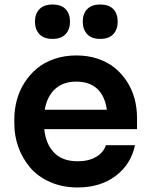

<svg xmlns="http://www.w3.org/2000/svg" viewBox="-20 -806 660 845"><path d="M210.9 -634.8Q172.9 -634.8 153.3 -655.8Q133.8 -676.8 133.8 -710.9Q133.8 -744.6 153.3 -765.4Q172.9 -786.1 210.9 -786.1Q250 -786.1 269 -765.6Q288.1 -745.1 288.1 -710.9Q288.1 -676.8 268.8 -655.8Q249.5 -634.8 210.9 -634.8ZM420.9 -634.8Q382.8 -634.8 363.5 -655.8Q344.2 -676.8 344.2 -710.9Q344.2 -745.1 363.5 -765.6Q382.8 -786.1 420.9 -786.1Q460 -786.1 479 -765.6Q498 -745.1 498 -710.9Q498 -676.8 478.8 -655.8Q459.5 -634.8 420.9 -634.8ZM321.8 19Q254.4 19 200 -5.1Q145.5 -29.3 111.8 -69.6Q78.1 -109.9 60.5 -159.4Q43 -209 43 -262.2V-280.8Q43 -324.2 54 -365.2Q64.9 -406.2 87.6 -441.9Q110.4 -477.5 142.3 -504.4Q174.3 -531.2 219 -546.6Q263.7 -562 315.9 -562Q367.2 -562 410.6 -547.4Q454.1 -532.7 485.6 -506.8Q517.1 -481 539.3 -446.3Q561.5 -411.6 572.3 -371.6Q583 -331.5 583 -288.1V-237.8H174.8Q181.6 -171.4 218.5 -133.8Q255.4 -96.2 321.8 -96.2Q370.6 -96.2 403.6 -116Q436.5 -135.7 445.8 -167H574.2Q556.2 -82 488.5 -31.5Q420.9 19 321.8 19ZM315.9 -446.8Q258.3 -446.8 222.9 -414.8Q187.5 -382.8 176.8 -323.2H450.2Q441.9 -383.3 408 -415Q374 -446.8 315.9 -446.8Z"/></svg>

Font: Sora SemiBold
Style: Regular
Weight: 600
Designer: Jonathan Barnbrook, Julián Moncada
Foundry: Barnbrook Fonts
Version: Version 2.000